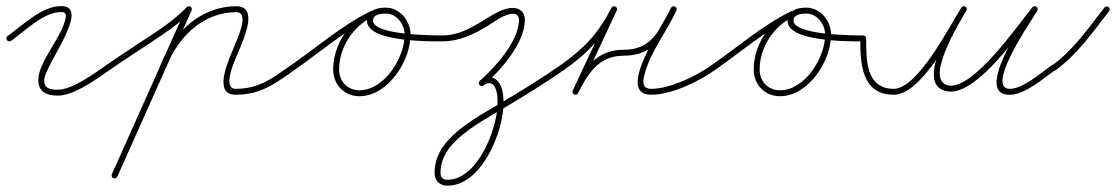

<svg xmlns="http://www.w3.org/2000/svg" viewBox="-30 -294 3574 615"><path d="M5.5 -163.2C5.5 -163.2 5.5 -163.2 5.5 -163.2C51 -195.3 109.4 -255.5 166 -255.5C182.3 -255.5 182.4 -245.8 179.3 -232.1C165.8 -172.2 92.7 -95.2 92.7 -37.8C92.7 2 120.6 12.3 155.3 12.3C206.9 12.3 279.4 -40.5 320.4 -69.2C324.7 -72.2 325.8 -78.2 322.8 -82.4C319.8 -86.7 313.8 -87.8 309.6 -84.8C309.6 -84.8 309.6 -84.8 309.6 -84.8C272.5 -58.8 201.7 -6.7 155.3 -6.7C131.3 -6.7 111.7 -9.6 111.7 -37.8C111.7 -83.4 265 -274.5 166 -274.5C103.4 -274.5 44 -213.6 -5.5 -178.8C-9.8 -175.7 -10.8 -169.8 -7.8 -165.5C-4.7 -161.2 1.2 -160.2 5.5 -163.2Z M320.4 -69.2C320.4 -69.2 320.4 -69.2 320.4 -69.2C375.7 -107.7 432.6 -143.6 488.3 -181.4C522 -204.1 553.7 -228.5 581.9 -257.9C585.5 -261.7 585.4 -267.7 581.6 -271.3C577.8 -275 571.8 -274.8 568.1 -271C540.9 -242.6 510.2 -219.1 477.7 -197.1C421.8 -159.3 364.9 -123.3 309.6 -84.8C305.3 -81.8 304.2 -75.9 307.2 -71.6C310.2 -67.3 316.1 -66.2 320.4 -69.2ZM566.3 -268.4C566.3 -268.4 566.3 -268.4 566.3 -268.4C487 -90.9 407.7 86.6 328.3 264.1C326.2 268.9 328.3 274.5 333.1 276.7C337.9 278.8 343.5 276.7 345.7 271.9C425 94.4 504.3 -83.1 583.7 -260.6C585.8 -265.4 583.7 -271 578.9 -273.2C574.1 -275.3 568.5 -273.1 566.3 -268.4ZM487.6 -68.1C492.5 -66.2 498 -68.7 499.9 -73.6C521.6 -130 557.6 -183.4 608.1 -217.8C643.4 -241.9 684.3 -255 727 -255C771.3 -255 728.7 -166.3 721.5 -148C707 -111.5 647 9.5 725 9.5C805.1 9.5 851.3 -26.1 912.5 -69.2C916.8 -72.3 917.8 -78.2 914.8 -82.5C911.7 -86.8 905.8 -87.8 901.5 -84.8C901.5 -84.8 901.5 -84.8 901.5 -84.8C843.8 -44.1 800.6 -9.5 725 -9.5C676 -9.5 729.6 -116.9 739.1 -140.9C752.2 -174 797.6 -274 727 -274C680.5 -274 635.8 -259.7 597.4 -233.5C543.7 -196.9 505.3 -140.5 482.1 -80.4C480.2 -75.5 482.7 -70 487.6 -68.1Z M899.2 -71.6C902.2 -67.3 908.1 -66.2 912.4 -69.2C995.2 -126.5 1075.2 -196.8 1165.5 -240.9C1171.2 -243.7 1172 -249.3 1169.9 -253.6C1167.9 -257.8 1163.1 -260.7 1157.4 -258.1C1086.4 -225.2 1037.2 -149.4 1037.2 -71.2C1037.2 -23.2 1072.7 14.2 1121.2 14.2C1212.8 14.2 1285.1 -99.6 1285.1 -182.5C1285.1 -226.1 1251.5 -269.5 1206 -269.5C1184 -269.5 1156.4 -265 1148 -241.1C1148 -241.1 1148 -241.2 1148 -241.2C1148 -241.2 1148.1 -241.2 1148.1 -241.2C1118.4 -158.1 1349.4 -161.5 1388 -161.5C1393.2 -161.5 1397.5 -165.7 1397.5 -171C1397.5 -176.2 1393.3 -180.5 1388 -180.5C1388 -180.5 1388 -180.5 1388 -180.5C1363.5 -180.5 1146.5 -180.4 1165.9 -234.8C1165.9 -234.8 1166 -234.8 1166 -234.8C1166 -234.8 1166 -234.9 1166 -234.9C1171 -249.3 1193.3 -250.5 1206 -250.5C1240.9 -250.5 1266.1 -215.6 1266.1 -182.5C1266.1 -110.3 1202 -4.8 1121.2 -4.8C1083.1 -4.8 1056.2 -33.6 1056.2 -71.2C1056.2 -142 1101.1 -211.1 1165.4 -240.9C1171.1 -243.5 1171.8 -249.2 1169.8 -253.5C1167.7 -257.8 1162.8 -260.8 1157.2 -258C1066 -213.4 985.2 -142.7 901.6 -84.8C897.3 -81.8 896.2 -75.9 899.2 -71.6Z M1378.5 -171C1378.5 -165.7 1382.8 -161.5 1388 -161.5C1441.1 -161.6 1487.8 -184.1 1532.1 -211.2C1553.6 -224.3 1585.9 -249.7 1612.3 -249.7C1625.2 -249.7 1632.3 -243.6 1632.3 -230.5C1632.3 -161.8 1554.4 -76.5 1506.8 -35.2C1502.8 -31.7 1502.4 -25.7 1505.8 -21.8C1509.3 -17.8 1515.3 -17.4 1519.2 -20.8C1571.6 -66.2 1651.3 -155.4 1651.3 -230.5C1651.3 -254.1 1635.6 -268.7 1612.3 -268.7C1548.9 -268.7 1482.9 -180.6 1388 -180.5C1382.7 -180.5 1378.5 -176.2 1378.5 -171ZM1518.5 -20.2C1518.5 -20.2 1518.5 -20.2 1518.5 -20.2C1525 -24.8 1534.8 -30.4 1543 -26.7C1563.3 -17.5 1563.8 18 1563.8 36.3C1563.8 116.7 1500.5 281.7 1403.7 281.7C1389.1 281.7 1381 275.1 1381 260.1C1381 226.2 1394 197.1 1416.1 171.8C1461.1 120.2 1530.1 84.4 1588.2 49.7C1651.7 11.7 1714.8 -26.7 1775.4 -69.2C1779.7 -72.2 1780.8 -78.2 1777.8 -82.4C1774.8 -86.7 1768.8 -87.8 1764.6 -84.8C1704.3 -42.6 1641.6 -4.3 1578.5 33.4C1518.4 69.2 1448.2 106 1401.8 159.3C1376.7 188.1 1362 221.6 1362 260.1C1362 285.6 1378.7 300.7 1403.7 300.7C1512.7 300.7 1582.8 128.2 1582.8 36.3C1582.8 8.7 1579.9 -30.9 1550.8 -44C1535.9 -50.7 1520.1 -44.6 1507.5 -35.8C1503.2 -32.7 1502.2 -26.8 1505.2 -22.5C1508.3 -18.2 1514.2 -17.2 1518.5 -20.2Z M1775.4 -69.2C1775.4 -69.2 1775.4 -69.2 1775.4 -69.2C1852.5 -122.8 1902.2 -175.7 1945.5 -260.2C1948.3 -265.7 1945.3 -270.6 1941 -272.7C1936.7 -274.8 1931 -274.1 1928.4 -268.5C1887.1 -180.3 1845.9 -92.2 1804.6 -4C1801.9 1.6 1804.8 6.5 1809.1 8.6C1813.3 10.6 1818.9 9.8 1821.7 4.2C1852.2 -57.4 1888.6 -115.5 1966 -115.5C2067.3 -115.5 2093.5 -179.8 2136.4 -260C2139.3 -265.4 2136.3 -270.3 2131.9 -272.4C2127.6 -274.6 2121.9 -274 2119.3 -268.4C2094.3 -213.3 1938.1 9.5 2056 9.5C2120.2 9.5 2207.5 -32.2 2259.5 -69.3C2263.8 -72.3 2264.8 -78.2 2261.7 -82.5C2258.7 -86.8 2252.8 -87.8 2248.5 -84.7C2248.5 -84.7 2248.5 -84.7 2248.5 -84.7C2199.8 -50.1 2116.1 -9.5 2056 -9.5C2026.3 -9.5 2028.5 -32.9 2034.4 -55.3C2053.7 -129.5 2105.2 -191.4 2136.7 -260.6C2139.2 -266.1 2136.4 -270.9 2132.2 -273C2128 -275.1 2122.5 -274.4 2119.6 -269C2080.4 -195.5 2058.6 -134.5 1966 -134.5C1880.4 -134.5 1838.6 -72.8 1804.7 -4.2C1801.9 1.4 1804.9 6.3 1809.2 8.4C1813.5 10.4 1819.2 9.7 1821.8 4C1863.1 -84.1 1904.3 -172.3 1945.6 -260.5C1948.2 -266.1 1945.4 -270.9 1941.2 -273C1937 -275.1 1931.4 -274.3 1928.5 -268.8C1886.7 -187.1 1839.1 -136.7 1764.6 -84.8C1760.3 -81.8 1759.2 -75.9 1762.2 -71.6C1765.2 -67.3 1771.1 -66.2 1775.4 -69.2Z M2246.2 -71.6C2249.2 -67.3 2255.1 -66.2 2259.4 -69.2C2342.2 -126.5 2422.2 -196.8 2512.5 -240.9C2518.2 -243.7 2519 -249.3 2516.9 -253.6C2514.9 -257.8 2510.1 -260.7 2504.4 -258.1C2433.4 -225.2 2384.2 -149.4 2384.2 -71.2C2384.2 -23.2 2419.7 14.2 2468.2 14.2C2559.8 14.2 2632.1 -99.6 2632.1 -182.5C2632.1 -226.1 2598.5 -269.5 2553 -269.5C2531 -269.5 2503.4 -265 2495 -241.1C2495 -241.1 2495 -241.2 2495 -241.2C2495 -241.2 2495.1 -241.2 2495.1 -241.2C2465.4 -158.1 2696.4 -161.5 2735 -161.5C2740.2 -161.5 2744.5 -165.7 2744.5 -171C2744.5 -176.2 2740.3 -180.5 2735 -180.5C2735 -180.5 2735 -180.5 2735 -180.5C2710.5 -180.5 2493.5 -180.4 2512.9 -234.8C2512.9 -234.8 2513 -234.8 2513 -234.8C2513 -234.8 2513 -234.9 2513 -234.9C2518 -249.3 2540.3 -250.5 2553 -250.5C2587.9 -250.5 2613.1 -215.6 2613.1 -182.5C2613.1 -110.3 2549 -4.8 2468.2 -4.8C2430.1 -4.8 2403.2 -33.6 2403.2 -71.2C2403.2 -142 2448.1 -211.1 2512.4 -240.9C2518.1 -243.5 2518.8 -249.2 2516.8 -253.5C2514.7 -257.8 2509.8 -260.8 2504.2 -258C2413 -213.4 2332.2 -142.7 2248.6 -84.8C2244.3 -81.8 2243.2 -75.9 2246.2 -71.6Z M2725.5 -171C2725.5 -171 2725.5 -171 2725.5 -171C2725.5 -92.4 2728.9 9.5 2832.5 9.5C2921.8 9.5 3018.6 -184.6 3065.3 -259.5C3068.6 -264.8 3066.2 -269.9 3062.1 -272.4C3058 -274.9 3052.3 -274.7 3049.1 -269.3C3023.7 -226.6 2887.3 -6.2 3014.9 -0.5C3014.9 -0.5 3015 -0.5 3015.2 -0.5C3015.3 -0.5 3015.4 -0.5 3015.4 -0.5C3106.5 -0.9 3232.4 -185.3 3291.6 -258.5C3295.4 -263.1 3293.1 -268.4 3289.1 -271.3C3285.1 -274.1 3279.3 -274.6 3276.2 -269.5C3258.9 -241.9 3079.5 16.6 3208.5 9.5C3255.1 6.9 3311.8 -42.5 3349.5 -69.3C3353.8 -72.3 3354.8 -78.2 3351.7 -82.5C3348.7 -86.8 3342.8 -87.8 3338.5 -84.7C3304.3 -60.5 3249 -11.8 3207.5 -9.5C3123.2 -4.8 3265.8 -216.7 3276.6 -234.2C3282 -242.8 3287.1 -251.1 3292.3 -259.4C3295.4 -264.5 3293.4 -269.5 3289.7 -272.2C3286 -274.8 3280.6 -275.1 3276.8 -270.5C3222.4 -203 3095.4 -19.9 3015.3 -19.5C3015.3 -19.5 3015.4 -19.5 3015.5 -19.5C3015.7 -19.5 3015.8 -19.5 3015.8 -19.5C2919.1 -23.8 3048.3 -230.8 3065.4 -259.6C3068.6 -265 3066.2 -270.1 3062.2 -272.6C3058.1 -275 3052.5 -274.8 3049.2 -269.5C3007 -201.8 2908.7 -9.5 2832.5 -9.5C2742.8 -9.5 2744.5 -104.3 2744.5 -171C2744.5 -176.2 2740.2 -180.5 2735 -180.5C2729.8 -180.5 2725.5 -176.2 2725.5 -171Z M3336.3 -70.2C3339.3 -65.9 3345.2 -64.9 3349.5 -67.9C3419.8 -117.8 3470.1 -190.9 3522.5 -258.2C3525.7 -262.3 3525 -268.3 3520.8 -271.5C3516.7 -274.7 3510.7 -274 3507.5 -269.8C3456.3 -204.1 3407.1 -132.2 3338.5 -83.4C3334.2 -80.4 3333.2 -74.4 3336.3 -70.2Z"/></svg>

Font: FRB American Cursive Extralight
Style: Italic
Weight: 200
Italic angle: -25°
Version: Version 2.0;Modular Font Editor K font №1